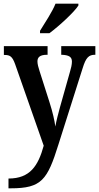

<svg xmlns="http://www.w3.org/2000/svg" viewBox="-20 -786 537 1041"><path d="M197 -606H248C302 -646 383 -721 405 -756V-766H281C263 -721 224 -663 197 -619ZM26 235H39C206 235 237 189 297 -3L428 -416C446 -475 462 -489 495 -489H497V-536H312V-489H316C352 -487 370 -479 370 -452C370 -436 365 -415 360 -399L305 -204C296 -170 286 -134 280 -100C276 -131 266 -177 248 -233L195 -399C188 -420 183 -439 183 -453C183 -476 197 -489 235 -489H238V-536H1V-488H5C34 -488 47 -480 62 -438L217 4C187 113 143 182 26 182Z"/></svg>

Font: Noto Serif Condensed Semi
Style: Regular
Weight: 600
Width: 3
Designer: Monotype Design Team
Foundry: Monotype Imaging Inc.
Version: Version 1.002